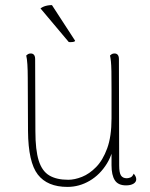

<svg xmlns="http://www.w3.org/2000/svg" viewBox="-20 -722 591 754"><path d="M430 -512Q438 -512 442.5 -506.5Q447 -501 447 -490L448 -72Q448 -44 455 -33Q462 -22 478 -22Q484 -22 492 -25Q500 -28 505 -40Q515 -29 515 -18Q515 -7 504 -0.5Q493 6 475 6Q444 6 431 -14Q418 -34 418 -73V-177L431 -185Q427 -124 400 -80Q373 -36 332 -12Q291 12 245 12Q166 12 128.5 -36.5Q91 -85 90 -207L89 -417Q89 -447 87.5 -469.5Q86 -492 83 -504Q86 -507 90 -509.5Q94 -512 101 -512Q109 -512 113.5 -506.5Q118 -501 118 -490L119 -206Q119 -133 132 -91.5Q145 -50 173.5 -33Q202 -16 248 -16Q273 -16 302 -27.5Q331 -39 357.5 -66Q384 -93 401 -139.5Q418 -186 418 -257Q418 -328 418 -372Q418 -416 417.5 -442Q417 -468 415.5 -481.5Q414 -495 412 -504Q415 -507 419 -509.5Q423 -512 430 -512ZM139 -689Q146 -694 152.5 -696.5Q159 -699 167 -700.5Q175 -702 184 -702L275 -562Q274 -558 264.5 -557Q255 -556 250 -557Z"/></svg>

Font: Arima Thin
Style: Regular
Weight: 100
Designer: Joana Correia and Natanael Gama
Foundry: NDISCOVER
Version: Version 1.101;gftools[0.9.23]